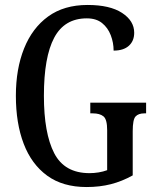

<svg xmlns="http://www.w3.org/2000/svg" viewBox="-20 -744 631 774"><path d="M329 10Q233 10 170 -36Q107 -82 75.5 -164.5Q44 -247 44 -358Q44 -466 77 -548.5Q110 -631 174 -677.5Q238 -724 333 -724Q423 -724 472 -692Q521 -660 521 -612Q521 -579 499.5 -559.5Q478 -540 438 -540Q438 -572 426.5 -602Q415 -632 391.5 -651Q368 -670 330 -670Q240 -670 198.5 -592Q157 -514 157 -358Q157 -207 198.5 -126.5Q240 -46 341 -46Q359 -46 377.5 -49Q396 -52 412 -58V-219Q412 -263 397 -275Q382 -287 354 -287H344V-330H569V-287H562Q538 -287 526.5 -274.5Q515 -262 515 -215V-37Q472 -13 427 -1.5Q382 10 329 10Z"/></svg>

Font: Noto Serif Tamil ExtraCondensed Medium
Style: Regular
Weight: 500
Width: 2
Designer: Indian Type Foundry, Tom Grace, and the Monotype Design Team
Foundry: Monotype Imaging Inc.
Version: Version 2.004; ttfautohint (v1.8.4.7-5d5b)